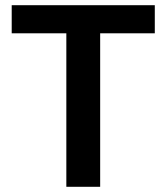

<svg xmlns="http://www.w3.org/2000/svg" viewBox="-20 -718 640 738"><path d="M365 -590V0H235V-590H25V-698H575V-590Z"/></svg>

Font: IBM Plex Mono SmBld
Style: Regular
Weight: 600
Monospace: yes
Designer: Mike Abbink, Paul van der Laan, Pieter van Rosmalen
Foundry: Bold Monday
Version: Version 2.3